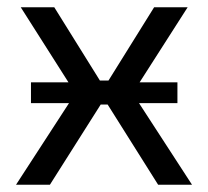

<svg xmlns="http://www.w3.org/2000/svg" viewBox="-20 -507 571 527"><path d="M467 -281V-224H65V-281ZM495 -487 344 -251 507 0H414L256 -251L403 -487ZM129 -487 276 -251 117 0H24L187 -251L37 -487ZM318 -286V-220H214V-286Z"/></svg>

Font: Exo 2
Style: Regular
Weight: 400
Designer: Natanael Gama
Foundry: Natanael Gama
Version: Version 2.010